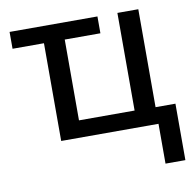

<svg xmlns="http://www.w3.org/2000/svg" viewBox="-81 -620 897 888"><g transform="rotate(-10 368.0 -175.5)"><path d="M625.5 187V0H168.5V-459H21V-538.1H433.6V-459H266.1V-79.6H527.3V-538.1H625.5V-78.1H718.8V187Z"/></g></svg>

Font: Open Sans Medium
Style: Regular
Weight: 500
Designer: Monotype Design Team
Foundry: Monotype Imaging Inc.
Version: Version 3.000